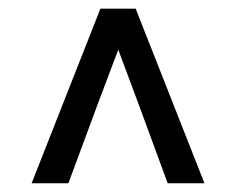

<svg xmlns="http://www.w3.org/2000/svg" viewBox="-20 -695 537 436"><path d="M208 -675.3H288.1L444.3 -278.8H360.8L294.9 -458L246.6 -587.4H250.5L201.7 -458L135.3 -278.8H51.8Z"/></svg>

Font: Pyidaungsu Numbers
Style: Regular
Weight: 400
Designer: Sun Tun
Foundry: MCF
Version: Version 1.083; ttfautohint (v1.8.2)